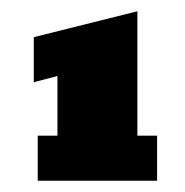

<svg xmlns="http://www.w3.org/2000/svg" viewBox="-20 -613 329 341"><path d="M47 -292V-372H82V-478L40 -467V-547L224 -593V-372H259V-292Z"/></svg>

Font: Rokkitt SemiBold Black
Style: Regular
Weight: 900
Version: Version 3.103